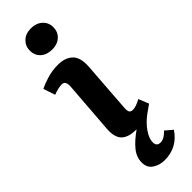

<svg xmlns="http://www.w3.org/2000/svg" viewBox="-335 -792 1044 1044"><g transform="rotate(-45 187.5 -270.0)"><path d="M107 -699Q107 -734 131.5 -757.5Q156 -781 197 -781Q237 -781 262.5 -758Q288 -735 288 -699Q288 -663 263 -640Q238 -617 199 -617Q157 -617 132 -639.5Q107 -662 107 -699ZM103 -104 126 -406Q128 -447 100 -447Q74 -447 35 -432L12 -500Q33 -511 73.5 -524Q114 -537 161 -537Q216 -537 246.5 -507.5Q277 -478 272 -409L251 -118Q249 -97 254 -86Q259 -75 277 -75Q300 -75 338 -96L362 -37Q354 -31 342 -23Q330 -15 318 -6Q278 23 252.5 59.5Q227 96 227 126Q227 157 257 157Q285 157 316 124L357 159Q302 241 205 241Q167 241 137 221.5Q107 202 107 162Q107 120 135.5 85Q164 50 215 14Q152 14 125 -14Q98 -42 103 -104Z"/></g></svg>

Font: Literata 7pt
Style: Bold Italic
Weight: 700
Italic angle: -2°
Designer: Latin by Veronika Burian and Jose Scaglione. Greek by Irene Vlachou. Cyrillic by Vera Evstafieva
Foundry: TypeTogether
Version: Version 3.002